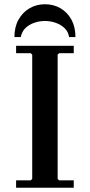

<svg xmlns="http://www.w3.org/2000/svg" viewBox="-20 -886 424 906"><path d="M328 -635H259L252 -628V-42L259 -35H328V0H56V-35H125L132 -42V-628L125 -635H56V-670H328ZM306 -711Q302 -737 284.5 -753.5Q267 -770 242.5 -778.5Q218 -787 192 -787Q166 -787 141.5 -778.5Q117 -770 100 -753.5Q83 -737 78 -711H48Q48 -759 67.5 -793.5Q87 -828 119.5 -847Q152 -866 192 -866Q233 -866 265.5 -847Q298 -828 317 -793.5Q336 -759 336 -711Z"/></svg>

Font: Brygada 1918 SemiBold
Style: Regular
Weight: 600
Designer: Mateusz Machalski | Borys Kosmynka | Przemek Hoffer
Foundry: NIEPODLEGLA 2018
Version: Version 3.006